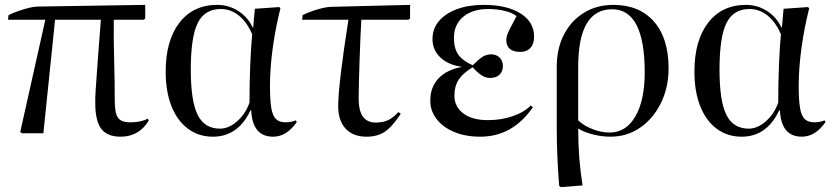

<svg xmlns="http://www.w3.org/2000/svg" viewBox="-20 -547 3428 788"><path d="M475 14Q420 14 395.5 -18.5Q371 -51 371 -124Q371 -136 371 -146.5Q371 -157 372.5 -174.5Q374 -192 376 -225.5Q378 -259 382.5 -317Q387 -375 394 -466H206L158 0H70L63 -5L166 -466H13L15 -485Q33 -494 56 -502Q79 -510 100 -515Q121 -520 132 -520L576 -527V-471L570 -466H447Q446 -385 448.5 -300Q451 -215 451 -134Q451 -82 464.5 -63.5Q478 -45 515 -45Q559 -45 586 -60L591 -53Q551 14 475 14Z M854 14Q795 14 751 -19Q707 -52 683.5 -112Q660 -172 660 -253Q660 -381 716.5 -454Q773 -527 872 -527Q919 -527 958.5 -501.5Q998 -476 1017 -434H1019L1026 -511L1126 -518L1131 -513Q1111 -434 1099.5 -351Q1088 -268 1088 -194Q1088 -136 1093.5 -103.5Q1099 -71 1113 -58Q1127 -45 1152 -45Q1175 -45 1194 -53L1198 -46Q1156 14 1101 14Q1016 14 1011 -94H1008Q957 14 854 14ZM883 -19Q919 -19 953.5 -49.5Q988 -80 1004 -126Q1004 -208 1007 -281Q1010 -354 1015 -406Q994 -456 960.5 -483Q927 -510 886 -510Q820 -510 791.5 -452.5Q763 -395 763 -261Q763 -133 791 -76Q819 -19 883 -19Z M1484 14Q1429 14 1398.5 -19Q1368 -52 1368 -111Q1368 -156 1379 -247.5Q1390 -339 1410 -466H1220L1222 -485Q1253 -500 1287 -509.5Q1321 -519 1341 -519L1663 -527V-471L1656 -466H1463Q1461 -432 1459 -386.5Q1457 -341 1455.5 -293.5Q1454 -246 1453 -206Q1452 -166 1452 -142Q1452 -44 1522 -44Q1551 -44 1572 -53.5Q1593 -63 1615 -87L1625 -80Q1589 -26 1559 -6Q1529 14 1484 14Z M1951 14Q1891 14 1845 -5Q1799 -24 1772.5 -57.5Q1746 -91 1746 -134Q1746 -189 1779 -224.5Q1812 -260 1874 -272V-273Q1819 -281 1787 -311.5Q1755 -342 1755 -387Q1755 -429 1781.5 -460.5Q1808 -492 1855.5 -509.5Q1903 -527 1965 -527Q2060 -527 2116 -492Q2172 -457 2172 -397Q2172 -367 2157 -350.5Q2142 -334 2116 -334Q2058 -334 2058 -383Q2058 -392 2061 -402Q2064 -412 2073.5 -430.5Q2083 -449 2100 -481Q2082 -495 2051 -502.5Q2020 -510 1984 -510Q1919 -510 1881 -478Q1843 -446 1843 -392Q1843 -349 1860.5 -323.5Q1878 -298 1920 -279Q1946 -305 1961.5 -314.5Q1977 -324 1996 -324Q2017 -324 2030.5 -310.5Q2044 -297 2044 -276Q2044 -254 2030 -240.5Q2016 -227 1990 -227Q1958 -227 1920 -271Q1880 -247 1862.5 -220Q1845 -193 1845 -155Q1845 -109 1881.5 -81.5Q1918 -54 1982 -54Q2037 -54 2084 -70Q2131 -86 2158 -114L2167 -107Q2084 14 1951 14Z M2282 221 2275 216Q2271 168 2268 106Q2265 44 2265 -17V-273Q2265 -348 2294.5 -405Q2324 -462 2376.5 -494.5Q2429 -527 2497 -527Q2604 -527 2664 -458.5Q2724 -390 2724 -267Q2724 -188 2692.5 -124Q2661 -60 2607 -23Q2553 14 2486 14Q2449 14 2412.5 4.5Q2376 -5 2354 -19H2353Q2353 104 2371 214ZM2482 -3Q2549 -3 2587.5 -69Q2626 -135 2626 -250Q2626 -509 2492 -509Q2353 -509 2353 -272V-53Q2376 -31 2412 -17Q2448 -3 2482 -3Z M3024 14Q2965 14 2921 -19Q2877 -52 2853.5 -112Q2830 -172 2830 -253Q2830 -381 2886.5 -454Q2943 -527 3042 -527Q3089 -527 3128.5 -501.5Q3168 -476 3187 -434H3189L3196 -511L3296 -518L3301 -513Q3281 -434 3269.5 -351Q3258 -268 3258 -194Q3258 -136 3263.5 -103.5Q3269 -71 3283 -58Q3297 -45 3322 -45Q3345 -45 3364 -53L3368 -46Q3326 14 3271 14Q3186 14 3181 -94H3178Q3127 14 3024 14ZM3053 -19Q3089 -19 3123.5 -49.5Q3158 -80 3174 -126Q3174 -208 3177 -281Q3180 -354 3185 -406Q3164 -456 3130.5 -483Q3097 -510 3056 -510Q2990 -510 2961.5 -452.5Q2933 -395 2933 -261Q2933 -133 2961 -76Q2989 -19 3053 -19Z"/></svg>

Font: Display Regular
Style: Regular
Weight: 400
Designer: Latin by Veronika Burian and Jose Scaglione. Greek by Irene Vlachou. Cyrillic by Vera Evstafieva.
Foundry: TypeTogether
Version: Version 3.002